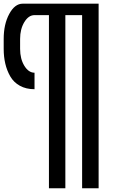

<svg xmlns="http://www.w3.org/2000/svg" viewBox="-21 -722 635 1040"><path d="M333 -640.1V297.9H244.1V-640.1H166Q133.8 -640.1 110.8 -602.3Q87.9 -564.5 87.9 -511.2V-457Q87.9 -403.3 110.8 -365.7Q133.8 -328.1 166 -328.1V-238.8Q120.1 -238.8 86.4 -257.6Q52.7 -276.4 34.4 -308.6Q16.1 -340.8 7.6 -377.7Q-1 -414.6 -1 -457V-511.2Q-1 -590.8 29.1 -646.5Q59.1 -702.1 102.1 -702.1H513.2V297.9H423.8V-640.1Z"/></svg>

Font: Favorite Color
Style: Regular
Weight: 400
Designer: Bryce Wilner
Version: Version 1.000;PS 1.0;hotconv 16.6.51;makeotf.lib2.5.65220 DE